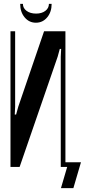

<svg xmlns="http://www.w3.org/2000/svg" viewBox="-20 -860 437 989"><path d="M317 -699V0H293V-568L295 -608H288L277 -568L81 0H34V-699H58V-310L56 -270H63L74 -310L207 -699ZM232 -840H246Q246 -798 223 -770.5Q200 -743 165 -743Q130 -743 107 -770.5Q84 -798 84 -840H98Q98 -818 117 -804Q136 -790 166 -790Q195 -790 213.5 -804Q232 -818 232 -840ZM294 109 326 0H313V-24H397L358 109Z"/></svg>

Font: Moniqa Extra Bold Narrow Heading
Style: Regular
Weight: 800
Width: 4
Designer: Rajesh Rajput
Foundry: Rajesh Rajput
Version: Version 1.000;December 15, 2022;FontCreator 14.0.0.2794 32-b